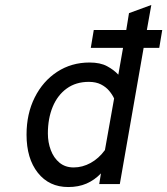

<svg xmlns="http://www.w3.org/2000/svg" viewBox="-20 -742 674 774"><path d="M255 12Q178 12 132.5 -45.5Q87 -103 87 -199Q87 -283.5 120 -349.2Q153 -415 210.5 -452.5Q268 -490 341 -490Q384 -490 411.5 -475.2Q439 -460.5 457 -441L476 -549H346L358 -621H489L500 -689L590 -722L572 -621H634L622 -549H559L463 0H380L387 -43Q361 -16 328.8 -2Q296.5 12 255 12ZM277 -67Q312.5 -67 345.5 -85.2Q378.5 -103.5 403 -137L440 -345Q433 -360.5 420 -376Q407 -391.5 386.8 -401.8Q366.5 -412 338 -412Q286 -412 249 -385.2Q212 -358.5 192.5 -311.5Q173 -264.5 173 -204Q173 -168 184.8 -136.8Q196.5 -105.5 219.8 -86.2Q243 -67 277 -67Z"/></svg>

Font: Overpass
Style: Italic
Weight: 400
Italic angle: -10°
Designer: Delve Withrington, Dave Bailey, Thomas Jockin
Foundry: Delve Fonts LLC
Version: Version 4.000